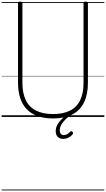

<svg xmlns="http://www.w3.org/2000/svg" viewBox="-20 -1440 1305 2365"><path d="M634 19Q528 19 447 -9Q366 -37 311.5 -92.5Q257 -148 229.5 -230.5Q202 -313 202 -422V-1401Q202 -1411 208 -1415.5Q214 -1420 228 -1420Q243 -1420 249.5 -1415.5Q256 -1411 256 -1401V-420Q256 -292 298 -206Q340 -120 424.5 -77.5Q509 -35 635 -35Q759 -35 842.5 -77.5Q926 -120 967.5 -206Q1009 -292 1009 -420V-1401Q1009 -1411 1015.5 -1415.5Q1022 -1420 1036 -1420Q1063 -1420 1063 -1401V-422Q1063 -277 1015 -178.5Q967 -80 871.5 -30.5Q776 19 634 19ZM758 271Q719 271 692.5 247Q666 223 666 173Q666 145 676.5 118Q687 91 707 65Q727 39 753.5 15Q780 -9 811 -31L850 -30V-24Q826 -6 802.5 15.5Q779 37 759 61.5Q739 86 727.5 111.5Q716 137 716 161Q716 194 729.5 209Q743 224 764 224Q782 224 803 214.5Q824 205 844 183Q850 177 857 176.5Q864 176 870 182Q878 189 879.5 197Q881 205 876 212Q863 230 843 243.5Q823 257 801 264Q779 271 758 271ZM0 895H1265V905H0ZM0 -20H1265V0H0ZM0 -505H1265V-500H0ZM0 -1415H1265V-1405H0Z"/></svg>

Font: Playwrite BE WAL Guides
Style: Regular
Weight: 400
Designer: Veronika Burian, José Scaglione
Foundry: TypeTogether
Version: Version 1.003